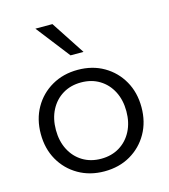

<svg xmlns="http://www.w3.org/2000/svg" viewBox="-115 -852 843 958"><g transform="rotate(-15 307.0 -372.5)"><path d="M307 16Q232 16 173 -18Q114 -52 80.5 -111Q47 -170 47 -246Q47 -322 80.5 -381Q114 -440 173 -474Q232 -508 307 -508Q383 -508 441.5 -474Q500 -440 533.5 -381Q567 -322 567 -246Q567 -170 533.5 -111Q500 -52 441.5 -18Q383 16 307 16ZM307 -49Q361 -49 402 -74Q443 -99 466 -143.5Q489 -188 489 -246Q489 -304 466 -348.5Q443 -393 402 -418Q361 -443 307 -443Q253 -443 212 -418Q171 -393 148 -348.5Q125 -304 125 -246Q125 -188 148 -143.5Q171 -99 212 -74Q253 -49 307 -49ZM292 -587 157 -761H245L359 -587Z"/></g></svg>

Font: Wix Madefor Display
Style: Regular
Weight: 400
Designer: Dalton Maag Ltd
Foundry: Dalton Maag Ltd
Version: Version 3.100